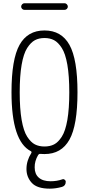

<svg xmlns="http://www.w3.org/2000/svg" viewBox="-20 -925 540 1165"><path d="M127.9 -905.3H372.1Q379.9 -905.3 385.7 -898.9Q391.6 -892.6 391.6 -884.8Q391.6 -877 385.7 -871.1Q379.9 -865.2 372.1 -865.2H127.9Q120.1 -865.2 114.3 -871.1Q108.4 -877 108.4 -884.8Q108.4 -892.6 114.3 -898.9Q120.1 -905.3 127.9 -905.3ZM308.1 -681.2Q283.2 -694.3 250 -694.3Q216.8 -694.3 191.9 -681.2Q167 -668 145 -633.8Q123 -599.6 111.3 -532.2Q99.6 -464.8 99.6 -364.7Q99.6 -264.6 111.3 -197.3Q123 -129.9 145 -95.7Q167 -61.5 191.9 -48.8Q216.8 -36.1 250 -36.1Q283.2 -36.1 308.1 -48.8Q333 -61.5 355 -95.7Q377 -129.9 388.7 -197.3Q400.4 -264.6 400.4 -364.7Q400.4 -464.8 388.7 -532.2Q377 -599.6 355 -633.8Q333 -668 308.1 -681.2ZM167 -7.8Q49.8 -67.4 49.8 -365.2Q49.8 -565.4 98.6 -652.8Q147.5 -740.2 250 -740.2Q352.5 -740.2 401.4 -652.8Q450.2 -565.4 450.2 -365.2Q450.2 -165 401.4 -77.6Q352.5 9.8 250 9.8Q233.4 9.8 224.6 8.8Q217.8 7.8 211.9 14.6Q189.5 52.7 190.4 90.8Q190.4 130.9 215.3 152.8Q240.2 174.8 287.1 174.8Q325.2 174.8 358.4 163.1Q365.2 160.2 372.1 165Q378.9 169.9 378.9 177.7Q378.9 202.1 356.4 209Q318.4 219.7 282.2 219.7Q205.1 219.7 172.9 184.6Q140.6 149.4 140.6 100.6Q140.6 49.8 169.9 3.9Q173.8 -3.9 167 -7.8Z"/></svg>

Font: Rounded-X Mgen+ 2m light
Style: Regular
Weight: 200
Designer: [Source Han Sans]
Ryoko NISHIZUKA  (kana & ideographs); Paul D. Hunt (Latin, Greek & Cyrillic); Wenlong ZHANG  (bopomofo
Version: Version 1.059.20150602